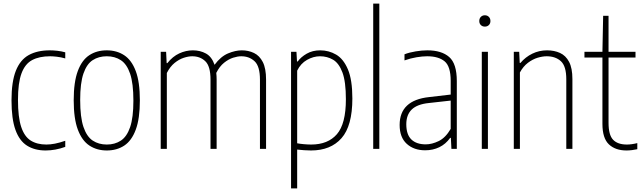

<svg xmlns="http://www.w3.org/2000/svg" viewBox="-20 -828 3567 1068"><path d="M234 9Q173 9 130.5 -17.8Q88 -44.5 66 -105.5Q44 -166.5 44 -270Q44 -373.5 68.2 -434.5Q92.5 -495.5 140 -521.8Q187.5 -548 257 -548Q276.5 -548 299 -545.5Q321.5 -543 343 -537V-503Q318.5 -510 296 -512.5Q273.5 -515 259 -515Q198.5 -515 158.8 -493.8Q119 -472.5 99.5 -419.5Q80 -366.5 80 -272Q80 -176.5 97.8 -122.5Q115.5 -68.5 150.8 -46.2Q186 -24 238 -24Q260 -24 285.8 -29Q311.5 -34 343 -45V-11Q287.5 9 234 9Z M574 9Q519 9 477.5 -18.2Q436 -45.5 413 -106.8Q390 -168 390 -270Q390 -372 412.8 -433Q435.5 -494 476.8 -521Q518 -548 574 -548Q629 -548 670.5 -521Q712 -494 735 -433Q758 -372 758 -270Q758 -168 735.2 -106.8Q712.5 -45.5 671.2 -18.2Q630 9 574 9ZM574 -24Q619 -24 652.2 -45.8Q685.5 -67.5 703.8 -120.8Q722 -174 722 -268Q722 -364 703.8 -417.8Q685.5 -471.5 652.2 -493.2Q619 -515 574 -515Q529 -515 495.8 -493.5Q462.5 -472 444.2 -419Q426 -366 426 -272Q426 -176 444.2 -122Q462.5 -68 495.8 -46Q529 -24 574 -24Z M874 0V-540H904L907 -477H911Q940.5 -514 977.2 -531Q1014 -548 1053 -548Q1093.5 -548 1125.8 -530.2Q1158 -512.5 1173.5 -467.5Q1207.5 -513.5 1248.2 -530.8Q1289 -548 1325 -548Q1362 -548 1392.8 -533.2Q1423.5 -518.5 1441.8 -483Q1460 -447.5 1460 -385V0H1426V-385Q1426 -459.5 1396.2 -487.2Q1366.5 -515 1322 -515Q1302 -515 1276.8 -507Q1251.5 -499 1226.5 -479Q1201.5 -459 1183 -422.5Q1185 -405 1185 -385V0H1151V-385Q1151 -459.5 1122.2 -487.2Q1093.5 -515 1049 -515Q1028 -515 1002 -506.5Q976 -498 951 -477.8Q926 -457.5 908 -422V0Z M1599 220V-540H1629L1632 -486H1636Q1654 -511 1686.2 -529.5Q1718.5 -548 1761 -548Q1809 -548 1849.8 -524.2Q1890.5 -500.5 1915.2 -442.2Q1940 -384 1940 -280Q1940 -128 1879.8 -59.5Q1819.5 9 1710 9Q1692 9 1671.5 7.5Q1651 6 1633 4V220ZM1711 -24Q1804 -24 1854 -81.5Q1904 -139 1904 -276Q1904 -373.5 1884.8 -425Q1865.5 -476.5 1832.8 -495.8Q1800 -515 1760 -515Q1723.5 -515 1688 -495Q1652.5 -475 1633 -435V-31Q1648 -28 1670.2 -26Q1692.5 -24 1711 -24Z M2056 0V-808H2090V0Z M2345 8Q2282 8 2242.5 -28Q2203 -64 2203 -133Q2203 -270.5 2367 -288L2487 -302V-378Q2487 -459 2453 -487Q2419 -515 2356 -515Q2330 -515 2297 -509.5Q2264 -504 2230 -492V-526Q2257 -536.5 2292 -542.2Q2327 -548 2357 -548Q2436 -548 2478.5 -511Q2521 -474 2521 -377V0H2491L2488 -61H2484Q2459.5 -26.5 2423.8 -9.2Q2388 8 2345 8ZM2240 -137Q2240 -79.5 2268.2 -52.2Q2296.5 -25 2348 -25Q2382.5 -25 2420.2 -43.2Q2458 -61.5 2487 -111V-268.5L2366 -255Q2301 -248.5 2270.5 -219Q2240 -189.5 2240 -137Z M2660 0V-540H2694V0ZM2677 -680Q2663.5 -680 2654.8 -688.5Q2646 -697 2646 -711Q2646 -725.5 2654.8 -734.2Q2663.5 -743 2677 -743Q2690.5 -743 2699.2 -734.2Q2708 -725.5 2708 -711Q2708 -697 2699.2 -688.5Q2690.5 -680 2677 -680Z M2838 0V-540H2868L2871 -478H2875Q2903 -511 2941 -529.5Q2979 -548 3023 -548Q3063 -548 3095 -533.5Q3127 -519 3145.5 -484Q3164 -449 3164 -388V0H3130V-387Q3130 -460 3100 -487.5Q3070 -515 3021 -515Q2998 -515 2970.5 -506.8Q2943 -498.5 2916.8 -478.8Q2890.5 -459 2872 -425V0Z M3465 9Q3403 9 3367 -25Q3331 -59 3331 -139V-508H3231V-540H3331L3335 -740H3365V-540H3515V-508H3365V-145Q3365 -77 3390.5 -50.5Q3416 -24 3467 -24Q3493 -24 3525 -32V2Q3511.5 5 3495.5 7Q3479.5 9 3465 9Z"/></svg>

Font: Encode Sans Condensed Condensed Thin
Style: Regular
Weight: 100
Width: 3
Designer: Multiple Designers
Foundry: Impallari Type
Version: Version 3.000; ttfautohint (v1.8.3) -l 8 -r 50 -G 200 -x 14 